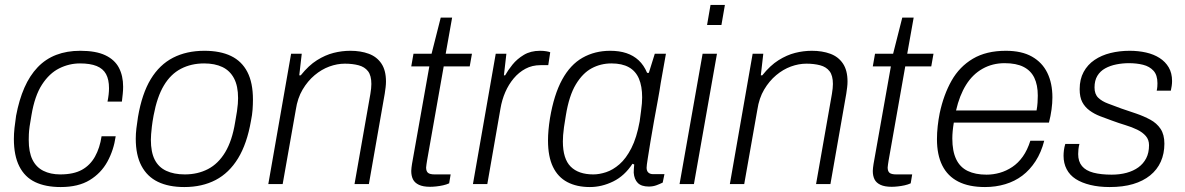

<svg xmlns="http://www.w3.org/2000/svg" viewBox="-20 -743 4784 775"><path d="M225 12Q164 12 122 -8Q80 -28 58 -71.5Q36 -115 36 -182Q36 -203 38.5 -226.5Q41 -250 45 -276Q57 -340 78.5 -389Q100 -438 132 -471.5Q164 -505 207 -521.5Q250 -538 304 -538Q367 -538 405 -520Q443 -502 460 -469.5Q477 -437 477 -393Q477 -379 475.5 -364.5Q474 -350 472 -333H414Q417 -348 418.5 -361.5Q420 -375 420 -387Q420 -422 408 -444Q396 -466 370 -476.5Q344 -487 303 -487Q259 -487 219 -467Q179 -447 149.5 -401.5Q120 -356 107 -278Q102 -251 99.5 -232.5Q97 -214 96.5 -201.5Q96 -189 96 -178Q96 -129 111 -98.5Q126 -68 155 -53.5Q184 -39 223 -39Q277 -39 310.5 -57.5Q344 -76 363.5 -111Q383 -146 390 -193H447Q439 -137 413.5 -90.5Q388 -44 342 -16Q296 12 225 12Z M724 12Q661 12 617.5 -9Q574 -30 551 -73.5Q528 -117 528 -183Q528 -203 530.5 -224.5Q533 -246 537 -271Q553 -365 588.5 -423.5Q624 -482 678.5 -510Q733 -538 805 -538Q869 -538 912.5 -517Q956 -496 978.5 -452.5Q1001 -409 1001 -341Q1001 -322 999.5 -300.5Q998 -279 993 -255Q977 -163 941 -104Q905 -45 850.5 -16.5Q796 12 724 12ZM726 -39Q778 -39 819.5 -60.5Q861 -82 889 -128.5Q917 -175 929 -249Q934 -276 936.5 -293.5Q939 -311 940 -323.5Q941 -336 941 -347Q941 -396 924.5 -427Q908 -458 877.5 -472.5Q847 -487 804 -487Q752 -487 710.5 -465.5Q669 -444 641.5 -398Q614 -352 600 -277Q595 -250 593 -232Q591 -214 590 -201.5Q589 -189 589 -179Q589 -129 604.5 -98.5Q620 -68 651 -53.5Q682 -39 726 -39Z M1063 0 1155 -526H1198L1188 -439H1194Q1226 -479 1259.5 -500Q1293 -521 1326.5 -529.5Q1360 -538 1394 -538Q1436 -538 1468.5 -526Q1501 -514 1519.5 -486.5Q1538 -459 1538 -414Q1538 -403 1536.5 -390.5Q1535 -378 1533 -365L1469 0H1411L1475 -364Q1477 -376 1478 -386Q1479 -396 1479 -404Q1479 -438 1465.5 -455.5Q1452 -473 1427.5 -479.5Q1403 -486 1372 -486Q1341 -486 1309.5 -474.5Q1278 -463 1250 -439.5Q1222 -416 1201.5 -381.5Q1181 -347 1174 -300L1121 0Z M1716 11Q1688 11 1671 3Q1654 -5 1647 -19Q1640 -33 1640 -53Q1640 -59 1641 -66.5Q1642 -74 1643 -81L1713 -475H1640L1649 -526H1722L1759 -672H1805L1779 -526H1885L1876 -475H1771L1704 -96Q1703 -88 1701.5 -80Q1700 -72 1700 -67Q1700 -52 1707.5 -45.5Q1715 -39 1735 -39H1799L1793 -3Q1782 2 1768.5 5Q1755 8 1741 9.5Q1727 11 1716 11Z M1889 0 1981 -526H2024L2014 -439H2019Q2030 -459 2048.5 -482Q2067 -505 2094.5 -521.5Q2122 -538 2160 -538Q2174 -538 2185.5 -536Q2197 -534 2201 -532L2193 -480H2162Q2128 -480 2101 -465.5Q2074 -451 2053.5 -426.5Q2033 -402 2019.5 -371Q2006 -340 2000 -304L1947 0Z M2361 12Q2308 12 2270 -8Q2232 -28 2212 -69.5Q2192 -111 2192 -176Q2192 -196 2194 -218.5Q2196 -241 2200 -266Q2216 -361 2249 -421.5Q2282 -482 2331.5 -510Q2381 -538 2443 -538Q2480 -538 2508.5 -528.5Q2537 -519 2558 -499.5Q2579 -480 2592 -449H2599L2623 -526H2668L2647 -408Q2643 -380 2635.5 -339.5Q2628 -299 2620 -255Q2612 -211 2605.5 -171Q2599 -131 2594.5 -102.5Q2590 -74 2590 -66Q2590 -53 2597 -46.5Q2604 -40 2617 -40H2662L2655 -6Q2645 -1 2630.5 4.5Q2616 10 2599 10Q2569 10 2554.5 -4.5Q2540 -19 2538 -46Q2538 -53 2538.5 -61.5Q2539 -70 2540 -79L2533 -82Q2501 -33 2455 -10.5Q2409 12 2361 12ZM2375 -39Q2399 -39 2426.5 -48Q2454 -57 2480.5 -80Q2507 -103 2528.5 -145Q2550 -187 2562 -253Q2565 -277 2567.5 -294.5Q2570 -312 2571 -325.5Q2572 -339 2572 -350Q2572 -395 2559 -425.5Q2546 -456 2518.5 -471.5Q2491 -487 2448 -487Q2405 -487 2368.5 -467.5Q2332 -448 2304.5 -402.5Q2277 -357 2264 -277Q2259 -248 2256.5 -229.5Q2254 -211 2253 -197.5Q2252 -184 2252 -172Q2252 -102 2283.5 -70.5Q2315 -39 2375 -39Z M2834 -642 2848 -723H2906L2892 -642ZM2723 0 2816 -526H2874L2781 0Z M2926 0 3018 -526H3061L3051 -439H3057Q3089 -479 3122.5 -500Q3156 -521 3189.5 -529.5Q3223 -538 3257 -538Q3299 -538 3331.5 -526Q3364 -514 3382.5 -486.5Q3401 -459 3401 -414Q3401 -403 3399.5 -390.5Q3398 -378 3396 -365L3332 0H3274L3338 -364Q3340 -376 3341 -386Q3342 -396 3342 -404Q3342 -438 3328.5 -455.5Q3315 -473 3290.5 -479.5Q3266 -486 3235 -486Q3204 -486 3172.5 -474.5Q3141 -463 3113 -439.5Q3085 -416 3064.5 -381.5Q3044 -347 3037 -300L2984 0Z M3579 11Q3551 11 3534 3Q3517 -5 3510 -19Q3503 -33 3503 -53Q3503 -59 3504 -66.5Q3505 -74 3506 -81L3576 -475H3503L3512 -526H3585L3622 -672H3668L3642 -526H3748L3739 -475H3634L3567 -96Q3566 -88 3564.5 -80Q3563 -72 3563 -67Q3563 -52 3570.5 -45.5Q3578 -39 3598 -39H3662L3656 -3Q3645 2 3631.5 5Q3618 8 3604 9.5Q3590 11 3579 11Z M3956 12Q3891 12 3848 -10Q3805 -32 3783.5 -75Q3762 -118 3762 -181Q3762 -207 3765 -234Q3768 -261 3773 -286Q3789 -361 3821 -417.5Q3853 -474 3907 -506Q3961 -538 4040 -538Q4104 -538 4145.5 -514.5Q4187 -491 4207.5 -449Q4228 -407 4228 -350Q4228 -327 4224.5 -301Q4221 -275 4214 -248H3830Q3827 -230 3825.5 -214Q3824 -198 3824 -184Q3824 -133 3839.5 -100.5Q3855 -68 3886 -53Q3917 -38 3962 -38Q3989 -38 4015.5 -45.5Q4042 -53 4066 -69Q4090 -85 4108.5 -111Q4127 -137 4139 -175H4195Q4183 -128 4160 -92.5Q4137 -57 4106.5 -34Q4076 -11 4037.5 0.5Q3999 12 3956 12ZM3839 -297H4164Q4167 -313 4168 -328.5Q4169 -344 4169 -357Q4169 -400 4155 -429Q4141 -458 4111.5 -473Q4082 -488 4035 -488Q3986 -488 3946 -465.5Q3906 -443 3879.5 -400.5Q3853 -358 3839 -297Z M4459 12Q4416 12 4381 3.5Q4346 -5 4322 -20.5Q4298 -36 4285.5 -60Q4273 -84 4273 -114Q4273 -125 4274.5 -137Q4276 -149 4280 -162H4337Q4334 -150 4333 -140Q4332 -130 4332 -121Q4332 -91 4347.5 -72.5Q4363 -54 4393.5 -46Q4424 -38 4467 -38Q4500 -38 4527.5 -45.5Q4555 -53 4575 -67.5Q4595 -82 4606.5 -104Q4618 -126 4618 -157Q4618 -179 4605 -194Q4592 -209 4570.5 -219.5Q4549 -230 4522.5 -238Q4496 -246 4469 -256Q4444 -265 4420.5 -274Q4397 -283 4378 -297Q4359 -311 4348.5 -331Q4338 -351 4338 -383Q4338 -423 4354 -452.5Q4370 -482 4398 -501Q4426 -520 4462.5 -529Q4499 -538 4540 -538Q4575 -538 4606 -531Q4637 -524 4660.5 -509Q4684 -494 4697.5 -471Q4711 -448 4711 -416Q4711 -406 4709.5 -396Q4708 -386 4706 -377H4649Q4651 -386 4651.5 -393.5Q4652 -401 4652 -407Q4652 -440 4636 -457.5Q4620 -475 4594 -481.5Q4568 -488 4537 -488Q4511 -488 4486 -483Q4461 -478 4441 -467Q4421 -456 4409.5 -437Q4398 -418 4398 -390Q4398 -363 4413 -348.5Q4428 -334 4452.5 -325Q4477 -316 4506 -305Q4536 -295 4566.5 -284.5Q4597 -274 4623 -260Q4649 -246 4664.5 -223Q4680 -200 4680 -163Q4680 -123 4665.5 -90.5Q4651 -58 4622.5 -35Q4594 -12 4553.5 0Q4513 12 4459 12Z"/></svg>

Font: Archivo SemiBold ExtraLight
Style: Italic
Weight: 250
Italic angle: -10°
Version: Version 2.001